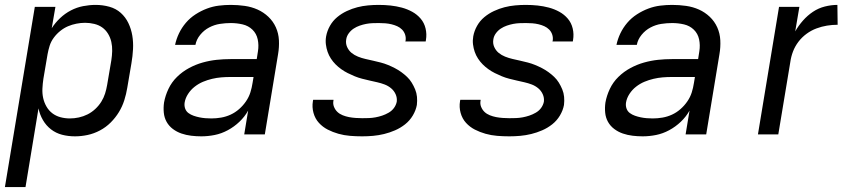

<svg xmlns="http://www.w3.org/2000/svg" viewBox="-24 -548 3494 783"><path d="M-4 215 118 -520H202L187 -433Q201 -455 221 -474Q241 -493 265 -505.5Q289 -518 315 -523Q341 -528 366 -528Q395 -528 422 -520.5Q449 -513 468.5 -495.5Q488 -478 499.5 -454Q511 -430 515.5 -403Q520 -376 518.5 -347.5Q517 -319 512 -290L495 -190Q491 -165 483 -139.5Q475 -114 461 -91Q447 -68 427.5 -48.5Q408 -29 383.5 -16Q359 -3 333 2.5Q307 8 282 8Q254 8 229 1.5Q204 -5 184 -20.5Q164 -36 151 -58.5Q138 -81 133 -106L80 215ZM261 -65Q279 -65 297.5 -69Q316 -73 333 -81.5Q350 -90 364.5 -103.5Q379 -117 389 -133Q399 -149 404.5 -166.5Q410 -184 413 -202L430 -302Q433 -321 433.5 -340Q434 -359 430 -377Q426 -395 416.5 -410.5Q407 -426 393 -436Q379 -446 360.5 -450.5Q342 -455 323 -455Q306 -455 288 -451.5Q270 -448 253.5 -441Q237 -434 222 -422Q207 -410 195.5 -394.5Q184 -379 178.5 -361.5Q173 -344 170 -327L153 -227Q150 -207 149 -187Q148 -167 152 -148.5Q156 -130 165.5 -113.5Q175 -97 189.5 -86Q204 -75 222.5 -70Q241 -65 261 -65Z M797 8Q776 8 755.5 5.5Q735 3 716 -3.5Q697 -10 681 -22Q665 -34 655.5 -51Q646 -68 644 -88.5Q642 -109 645 -130Q650 -158 663 -185.5Q676 -213 698 -234.5Q720 -256 747 -270.5Q774 -285 802.5 -293Q831 -301 859.5 -304Q888 -307 916 -307H1023L1028 -339Q1032 -364 1027 -387.5Q1022 -411 1005.5 -427Q989 -443 965.5 -448.5Q942 -454 917 -454Q895 -454 872.5 -450.5Q850 -447 829 -436Q808 -425 792.5 -406Q777 -387 773 -365H690Q695 -389 706 -412Q717 -435 734 -455Q751 -475 773.5 -489.5Q796 -504 820 -513Q844 -522 868.5 -525Q893 -528 917 -528Q946 -528 974 -524Q1002 -520 1026.5 -509Q1051 -498 1070.5 -479.5Q1090 -461 1101 -436.5Q1112 -412 1113.5 -384Q1115 -356 1110 -327L1056 0H972L988 -97Q974 -72 952.5 -51.5Q931 -31 905 -17Q879 -3 851.5 2.5Q824 8 797 8ZM838 -65Q858 -65 878 -68.5Q898 -72 916.5 -80.5Q935 -89 951 -103Q967 -117 979 -134.5Q991 -152 997 -171Q1003 -190 1006 -210L1010 -234H915Q897 -234 878.5 -232.5Q860 -231 841 -226.5Q822 -222 804 -214.5Q786 -207 770 -194.5Q754 -182 743 -165Q732 -148 729 -130Q727 -117 731 -105.5Q735 -94 744.5 -87Q754 -80 765.5 -76Q777 -72 789 -69.5Q801 -67 813.5 -66Q826 -65 838 -65Z M1453 8Q1428 8 1403.5 6Q1379 4 1356 -2.5Q1333 -9 1312.5 -19.5Q1292 -30 1276.5 -47Q1261 -64 1254.5 -87.5Q1248 -111 1252 -135L1253 -141H1336V-139Q1333 -125 1338 -112.5Q1343 -100 1352 -91.5Q1361 -83 1373.5 -78Q1386 -73 1399 -70.5Q1412 -68 1426 -67Q1440 -66 1453 -66Q1467 -66 1480.5 -66.5Q1494 -67 1507.5 -69.5Q1521 -72 1534.5 -76.5Q1548 -81 1561 -88.5Q1574 -96 1582.5 -107.5Q1591 -119 1594 -133Q1596 -149 1589.5 -163.5Q1583 -178 1571 -188Q1559 -198 1544.5 -203.5Q1530 -209 1514.5 -212.5Q1499 -216 1483.5 -219.5Q1468 -223 1452.5 -227Q1437 -231 1422.5 -237Q1408 -243 1394 -250Q1380 -257 1367.5 -266Q1355 -275 1344.5 -285.5Q1334 -296 1325.5 -309Q1317 -322 1312 -336.5Q1307 -351 1305 -367Q1303 -383 1306 -400Q1310 -422 1321.5 -442.5Q1333 -463 1351 -478Q1369 -493 1390.5 -503Q1412 -513 1433.5 -518.5Q1455 -524 1477 -526Q1499 -528 1520 -528Q1545 -528 1568.5 -525.5Q1592 -523 1614.5 -517Q1637 -511 1657 -500Q1677 -489 1691.5 -472Q1706 -455 1711.5 -432Q1717 -409 1713 -385L1712 -379H1629L1630 -382Q1632 -395 1628 -407Q1624 -419 1615.5 -427.5Q1607 -436 1596 -441Q1585 -446 1572.5 -449Q1560 -452 1547 -453Q1534 -454 1521 -454Q1508 -454 1495 -453.5Q1482 -453 1469 -450.5Q1456 -448 1443 -443.5Q1430 -439 1418.5 -431.5Q1407 -424 1398.5 -412.5Q1390 -401 1388 -388Q1385 -371 1391.5 -356.5Q1398 -342 1409.5 -332.5Q1421 -323 1436 -317Q1451 -311 1466.5 -307.5Q1482 -304 1497.5 -300.5Q1513 -297 1528.5 -293Q1544 -289 1558.5 -283Q1573 -277 1586.5 -270Q1600 -263 1612.5 -254Q1625 -245 1636 -234.5Q1647 -224 1655 -211Q1663 -198 1669 -183.5Q1675 -169 1676.5 -153Q1678 -137 1676 -120Q1672 -98 1659.5 -77Q1647 -56 1628 -41Q1609 -26 1587 -16.5Q1565 -7 1542.5 -1.5Q1520 4 1497.5 6Q1475 8 1453 8Z M2053 8Q2028 8 2003.5 6Q1979 4 1956 -2.5Q1933 -9 1912.5 -19.5Q1892 -30 1876.5 -47Q1861 -64 1854.5 -87.5Q1848 -111 1852 -135L1853 -141H1936V-139Q1933 -125 1938 -112.5Q1943 -100 1952 -91.5Q1961 -83 1973.5 -78Q1986 -73 1999 -70.5Q2012 -68 2026 -67Q2040 -66 2053 -66Q2067 -66 2080.5 -66.5Q2094 -67 2107.5 -69.5Q2121 -72 2134.5 -76.5Q2148 -81 2161 -88.5Q2174 -96 2182.5 -107.5Q2191 -119 2194 -133Q2196 -149 2189.5 -163.5Q2183 -178 2171 -188Q2159 -198 2144.5 -203.5Q2130 -209 2114.5 -212.5Q2099 -216 2083.5 -219.5Q2068 -223 2052.5 -227Q2037 -231 2022.5 -237Q2008 -243 1994 -250Q1980 -257 1967.5 -266Q1955 -275 1944.5 -285.5Q1934 -296 1925.5 -309Q1917 -322 1912 -336.5Q1907 -351 1905 -367Q1903 -383 1906 -400Q1910 -422 1921.5 -442.5Q1933 -463 1951 -478Q1969 -493 1990.5 -503Q2012 -513 2033.5 -518.5Q2055 -524 2077 -526Q2099 -528 2120 -528Q2145 -528 2168.5 -525.5Q2192 -523 2214.5 -517Q2237 -511 2257 -500Q2277 -489 2291.5 -472Q2306 -455 2311.5 -432Q2317 -409 2313 -385L2312 -379H2229L2230 -382Q2232 -395 2228 -407Q2224 -419 2215.5 -427.5Q2207 -436 2196 -441Q2185 -446 2172.5 -449Q2160 -452 2147 -453Q2134 -454 2121 -454Q2108 -454 2095 -453.5Q2082 -453 2069 -450.5Q2056 -448 2043 -443.5Q2030 -439 2018.5 -431.5Q2007 -424 1998.5 -412.5Q1990 -401 1988 -388Q1985 -371 1991.5 -356.5Q1998 -342 2009.5 -332.5Q2021 -323 2036 -317Q2051 -311 2066.5 -307.5Q2082 -304 2097.5 -300.5Q2113 -297 2128.5 -293Q2144 -289 2158.5 -283Q2173 -277 2186.5 -270Q2200 -263 2212.5 -254Q2225 -245 2236 -234.5Q2247 -224 2255 -211Q2263 -198 2269 -183.5Q2275 -169 2276.5 -153Q2278 -137 2276 -120Q2272 -98 2259.5 -77Q2247 -56 2228 -41Q2209 -26 2187 -16.5Q2165 -7 2142.5 -1.5Q2120 4 2097.5 6Q2075 8 2053 8Z M2597 8Q2576 8 2555.5 5.5Q2535 3 2516 -3.5Q2497 -10 2481 -22Q2465 -34 2455.5 -51Q2446 -68 2444 -88.5Q2442 -109 2445 -130Q2450 -158 2463 -185.5Q2476 -213 2498 -234.5Q2520 -256 2547 -270.5Q2574 -285 2602.5 -293Q2631 -301 2659.5 -304Q2688 -307 2716 -307H2823L2828 -339Q2832 -364 2827 -387.5Q2822 -411 2805.5 -427Q2789 -443 2765.5 -448.5Q2742 -454 2717 -454Q2695 -454 2672.5 -450.5Q2650 -447 2629 -436Q2608 -425 2592.5 -406Q2577 -387 2573 -365H2490Q2495 -389 2506 -412Q2517 -435 2534 -455Q2551 -475 2573.5 -489.5Q2596 -504 2620 -513Q2644 -522 2668.5 -525Q2693 -528 2717 -528Q2746 -528 2774 -524Q2802 -520 2826.5 -509Q2851 -498 2870.5 -479.5Q2890 -461 2901 -436.5Q2912 -412 2913.5 -384Q2915 -356 2910 -327L2856 0H2772L2788 -97Q2774 -72 2752.5 -51.5Q2731 -31 2705 -17Q2679 -3 2651.5 2.5Q2624 8 2597 8ZM2638 -65Q2658 -65 2678 -68.5Q2698 -72 2716.5 -80.5Q2735 -89 2751 -103Q2767 -117 2779 -134.5Q2791 -152 2797 -171Q2803 -190 2806 -210L2810 -234H2715Q2697 -234 2678.5 -232.5Q2660 -231 2641 -226.5Q2622 -222 2604 -214.5Q2586 -207 2570 -194.5Q2554 -182 2543 -165Q2532 -148 2529 -130Q2527 -117 2531 -105.5Q2535 -94 2544.5 -87Q2554 -80 2565.5 -76Q2577 -72 2589 -69.5Q2601 -67 2613.5 -66Q2626 -65 2638 -65Z M3067 0 3153 -520H3236L3219 -420Q3232 -443 3250.5 -464Q3269 -485 3291.5 -500Q3314 -515 3340 -521.5Q3366 -528 3391 -528L3392 -447Q3370 -447 3348.5 -443.5Q3327 -440 3305.5 -432Q3284 -424 3265 -410Q3246 -396 3232 -377.5Q3218 -359 3210 -338Q3202 -317 3199 -295L3150 0Z"/></svg>

Font: Iosevka Aile
Style: Italic
Weight: 400
Italic angle: -9°
Designer: Belleve Invis
Foundry: Belleve Invis
Version: Version 28.0.1; ttfautohint (v1.8.4)